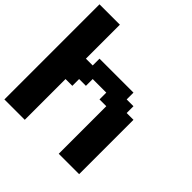

<svg xmlns="http://www.w3.org/2000/svg" viewBox="-219 -1062 1249 1249"><g transform="rotate(45 406.0 -437.5)"><path d="M500 0H687.5V-500H625V-562.5H562.5V-625H250V-562.5H187.5V-875H0V0H187.5V-375H250V-437.5H312.5V-500H437.5V-437.5H500Z"/></g></svg>

Font: Faithful 32x
Style: Semibold
Weight: 400
Foundry: Faithful Resource Pack
Version: Version 1.0; January 27, 2023